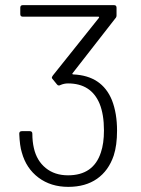

<svg xmlns="http://www.w3.org/2000/svg" viewBox="-20 -720 548 748"><path d="M65 -126Q57 -151 55 -199Q55 -209 65 -209H96Q106 -209 106 -199Q106 -169 112 -143Q123 -94 158 -65.5Q193 -37 245 -37Q344 -37 373 -126Q385 -161 385 -212Q385 -274 368 -316Q335 -395 245 -395Q230 -395 216 -389Q213 -387 209 -387Q205 -387 202 -391L184 -413Q182 -415 182 -418Q182 -420 186 -426L365 -650Q368 -655 363 -655H69Q59 -655 59 -665V-690Q59 -700 69 -700H424Q434 -700 434 -690V-660Q434 -653 429 -648L263 -435Q261 -433 262 -431.5Q263 -430 266 -430Q377 -425 416 -330Q436 -279 436 -211Q436 -154 423 -114Q403 -55 358 -23.5Q313 8 246 8Q178 8 130 -28Q82 -64 65 -126Z"/></svg>

Font: Barlow GEO Light
Style: Regular
Weight: 300
Designer: Jeremy Tribby
Foundry: Tribby Type
Version: Version 1.408